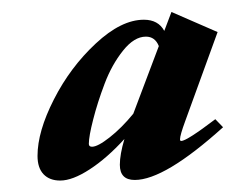

<svg xmlns="http://www.w3.org/2000/svg" viewBox="-20 -578 400 327"><path d="M82.5 -270.5Q64.5 -270.5 54.2 -281.2Q43.9 -292 43.9 -312.5Q43.9 -354 71.8 -408.7Q99.6 -463.4 143.1 -503.9Q186.5 -544.4 225.1 -544.4Q249.5 -544.4 259.8 -525.4L272 -557.6L350.6 -523.4L295.4 -371.6Q286.6 -347.7 286.6 -340.8Q286.6 -337.9 288.6 -337.9Q297.9 -337.9 346.7 -375L359.9 -361.3Q260.3 -271.5 209.5 -271.5Q184.1 -271.5 184.1 -297.4Q184.1 -314.9 191.9 -341.3Q162.1 -308.6 132.8 -289.6Q103.5 -270.5 82.5 -270.5ZM131.3 -333Q131.3 -328.1 136.7 -328.1Q146.5 -328.1 166.7 -344Q187 -359.9 207 -384.3L250.5 -499.5Q244.1 -515.6 228.5 -515.6Q208.5 -515.6 189.5 -491.7Q170.4 -467.8 158.2 -435.5Q146 -403.3 138.7 -374.5Q131.3 -345.7 131.3 -333Z"/></svg>

Font: Elstob Grade
Style: Italic
Weight: 400
Italic angle: -20°
Designer: Peter S. Baker
Version: Version 1.015